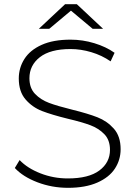

<svg xmlns="http://www.w3.org/2000/svg" viewBox="-20 -895 649 920"><path d="M51 -90 74 -128Q111 -89 173.5 -64.5Q236 -40 305 -40Q405 -40 456 -78Q507 -116 507 -177Q507 -224 480 -252Q453 -280 413 -295Q373 -310 305 -326Q228 -345 181.5 -363Q135 -381 102.5 -418.5Q70 -456 70 -519Q70 -570 97 -612.5Q124 -655 179.5 -680Q235 -705 318 -705Q376 -705 432 -688Q488 -671 529 -642L510 -601Q468 -630 417.5 -645Q367 -660 318 -660Q221 -660 171 -621Q121 -582 121 -520Q121 -473 148 -445Q175 -417 215 -402Q255 -387 324 -370Q401 -351 447 -333Q493 -315 525.5 -278.5Q558 -242 558 -180Q558 -129 530.5 -87Q503 -45 446 -20Q389 5 306 5Q229 5 159.5 -21.5Q90 -48 51 -90ZM424 -757 320 -844 216 -757H166L292 -875H348L474 -757Z"/></svg>

Font: Idrija Light
Style: Regular
Weight: 300
Designer: Julieta Ulanovsky
Foundry: Julieta Ulanovsky
Version: Version 7.200